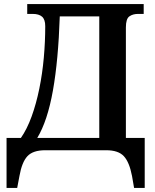

<svg xmlns="http://www.w3.org/2000/svg" viewBox="-20 -734 755 938"><path d="M12 184V-60H82Q112 -103 134.5 -165Q157 -227 172 -300.5Q187 -374 194 -452Q201 -530 201 -606Q201 -639 185.5 -652.5Q170 -666 140 -666H113V-714H682V-666H654Q629 -666 612 -654Q595 -642 595 -600V-60H687V184H635L625 126Q612 58 585 29Q558 0 499 0H201Q141 0 114 29Q87 58 75 126L64 184ZM162 -60H465V-654H272Q265 -440 238.5 -291.5Q212 -143 162 -60Z"/></svg>

Font: Noto Serif SemiCondensed SemiBold
Style: Regular
Weight: 600
Width: 4
Designer: Monotype Design Team
Foundry: Monotype Imaging Inc.
Version: Version 2.013; ttfautohint (v1.8.4.7-5d5b)